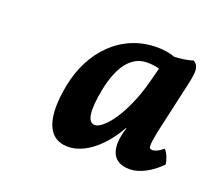

<svg xmlns="http://www.w3.org/2000/svg" viewBox="-72 -814 627 551"><g transform="rotate(20 241.5 -539.0)"><path d="M443 -451C431 -440 419 -435 411 -435C399 -435 398 -440 407 -488L443 -648C454 -696 450 -707 435 -717C419 -712 399 -709 379 -708C365 -713 345 -717 324 -717C214 -717 137 -634 116 -524C97 -427 114 -361 179 -361C233 -361 284 -408 318 -468H320C305 -426 299 -361 368 -361C398 -361 433 -380 461 -409C460 -422 452 -443 443 -451ZM231 -446C208 -446 203 -481 217 -551C231 -619 261 -666 311 -666C324 -666 337 -665 349 -661L338 -619C309 -508 257 -446 231 -446Z"/></g></svg>

Font: Vollkorn Semibold
Style: Italic
Weight: 600
Italic angle: -11°
Designer: Friedrich Althausen
Foundry: Friedrich Althausen
Version: Version 4.015;PS 004.015;hotconv 1.0.88;makeotf.lib2.5.64775